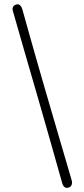

<svg xmlns="http://www.w3.org/2000/svg" viewBox="-20 -757 397 903"><path d="M158.5 -296.5Q169 -260 184.5 -206Q200 -152 216.8 -93Q233.5 -34 248.5 19Q263.5 72 273 106Q282 133 304.5 124.5Q313.5 121.5 317 112Q320.5 102.5 317 90.5Q305.5 51 289.5 -3.5Q273.5 -58 256.5 -116.2Q239.5 -174.5 224.2 -226.5Q209 -278.5 199 -313Q189 -347 174.2 -398.2Q159.5 -449.5 143 -507.5Q126.5 -565.5 111.2 -619.8Q96 -674 85 -713.5Q75 -743.5 54 -735Q33 -726.5 41.5 -702Q51.5 -667.5 66.8 -614Q82 -560.5 99.2 -501Q116.5 -441.5 132.2 -387.2Q148 -333 158.5 -296.5Z"/></svg>

Font: Fraunces 144pt SuperSoft Light
Style: Regular
Weight: 300
Version: Version 1.000;[0bf87f6ff]